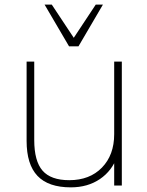

<svg xmlns="http://www.w3.org/2000/svg" viewBox="-20 -807 641 835"><path d="M509.8 0H476.6V-127.9H490.2Q467.8 -64.5 414.6 -28.3Q361.3 7.8 288.1 7.8Q190.4 7.8 143.1 -42Q95.7 -91.8 95.7 -194.3V-539.1H128.9V-198.2Q128.9 -106.4 165 -64.9Q201.2 -23.4 281.2 -23.4Q370.1 -23.4 423.3 -78.1Q476.6 -132.8 476.6 -223.6V-539.1H509.8ZM173.8 -787.1H205.1L300.8 -642.6L396.5 -787.1H427.7L321.3 -605.5H280.3Z"/></svg>

Font: Min Sans VF VF
Style: Regular
Weight: 400
Designer: Jinseong-Kim, NotoSansCJK, Nunito
Foundry: Jinseong-Kim
Version: Version 1.420;Glyphs 3.1.2 (3151)